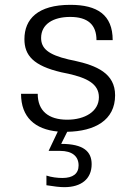

<svg xmlns="http://www.w3.org/2000/svg" viewBox="-20 -532 563 794"><path d="M359 147C359 95 326 63 233 63L258 13C371 11 456 -34 456 -138C456 -229 379 -261 288 -281L264 -286C179 -306 150 -332 150 -375C150 -432 200 -462 270 -462C343 -462 379 -430 379 -366H446C446 -471 382 -512 271 -512C136 -512 81 -453 81 -370C81 -303 118 -260 234 -233L263 -227C338 -210 389 -186 389 -130C389 -71 331 -37 258 -37C180 -37 136 -74 136 -144H67C67 -47 125 3 219 12L181 92H229C278 92 305 114 305 152C305 186 282 204 238 204C218 204 192 201 172 194V234C203 239 227 242 246 242C316 242 359 208 359 147Z"/></svg>

Font: Perun Light
Style: Regular
Weight: 300
Foundry: Copyright (c) Stefan Peev, Context Ltd, 2016
Version: Version 1.089